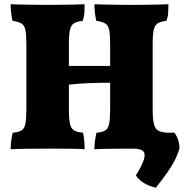

<svg xmlns="http://www.w3.org/2000/svg" viewBox="-20 -699 897 903"><path d="M424 3Q424 -15 427 -38Q430 -61 434 -75Q461 -77 475 -85.5Q489 -94 493.5 -117.5Q498 -141 498 -187V-491Q498 -536 493.5 -558Q489 -580 475 -588.5Q461 -597 433 -601Q429 -616 426.5 -638Q424 -660 424 -679Q441 -678 474 -677.5Q507 -677 543 -676.5Q579 -676 603 -676Q627 -676 659 -676.5Q691 -677 721.5 -677.5Q752 -678 772 -679Q772 -659 771 -640Q770 -621 763 -601Q736 -598 722 -589.5Q708 -581 703 -558.5Q698 -536 698 -491V-187Q698 -141 703.5 -117.5Q709 -94 723 -85.5Q737 -77 764 -75Q768 -62 770 -39.5Q772 -17 772 3Q750 1 707.5 0.5Q665 0 613 0Q561 0 510 0.5Q459 1 424 3ZM30 3Q30 -15 33 -38Q36 -61 40 -75Q67 -77 81 -85.5Q95 -94 99.5 -117.5Q104 -141 104 -187V-491Q104 -536 99.5 -558Q95 -580 81 -588.5Q67 -597 39 -601Q35 -616 32.5 -638Q30 -660 30 -679Q47 -678 80 -677.5Q113 -677 149 -676.5Q185 -676 209 -676Q233 -676 265 -676.5Q297 -677 327.5 -677.5Q358 -678 378 -679Q378 -659 377 -640Q376 -621 369 -601Q342 -598 328 -589.5Q314 -581 309 -558.5Q304 -536 304 -491V-187Q304 -141 309 -117.5Q314 -94 328.5 -85.5Q343 -77 370 -75Q374 -62 376 -39.5Q378 -17 378 3Q356 1 313.5 0.5Q271 0 219 0Q167 0 116 0.5Q65 1 30 3ZM300 -300V-389H504V-310Q479 -310 452 -309.5Q425 -309 398 -308Q371 -307 346 -305Q321 -303 300 -300ZM713 184Q678 175 656 161.5Q634 148 619 126Q650 76 657.5 48.5Q665 21 651.5 10.5Q638 0 606 0V-75H800Q824 -44 824 0Q816 27 803 53Q790 79 768.5 110Q747 141 713 184Z"/></svg>

Font: Vollkorn Black
Style: Regular
Weight: 900
Designer: Friedrich Althausen
Foundry: Friedrich Althausen
Version: Version 5.000